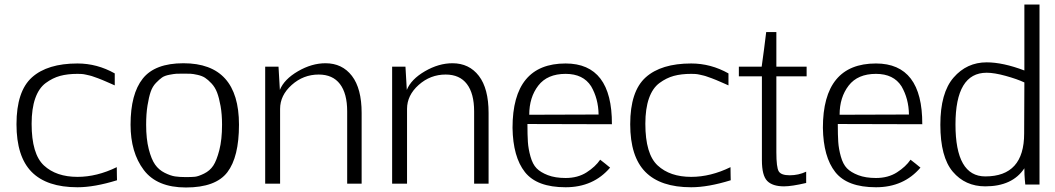

<svg xmlns="http://www.w3.org/2000/svg" viewBox="-20 -813 4669 850"><path d="M323 -30Q409 -30 497 -73Q497 -53 497.5 -35.5Q498 -18 498 -15Q398 16 323 16Q187 16 120 -52Q53 -120 53 -263Q53 -409 121.5 -470.5Q190 -532 323 -532Q410 -532 488 -488V-435Q486 -436 470 -443Q454 -450 450.5 -451.5Q447 -453 433 -459Q419 -465 414 -466.5Q409 -468 397 -472.5Q385 -477 378 -478.5Q371 -480 360.5 -482.5Q350 -485 341 -485.5Q332 -486 323 -486Q279 -486 246 -477Q213 -468 182.5 -445.5Q152 -423 136 -377.5Q120 -332 120 -265Q120 -131 174.5 -80.5Q229 -30 323 -30Z M627 -261Q627 -198 638.5 -153Q650 -108 666.5 -84.5Q683 -61 709 -48Q735 -35 755 -32Q775 -29 803 -29Q828 -29 843 -30.5Q858 -32 883.5 -44.5Q909 -57 924 -79.5Q939 -102 951 -148.5Q963 -195 963 -261Q963 -307 956.5 -343.5Q950 -380 941 -403.5Q932 -427 916.5 -443.5Q901 -460 888 -468.5Q875 -477 855 -481.5Q835 -486 823.5 -486.5Q812 -487 792 -487Q771 -487 761 -486.5Q751 -486 730 -482Q709 -478 697.5 -470Q686 -462 670.5 -446Q655 -430 647 -406.5Q639 -383 633 -346Q627 -309 627 -261ZM792 -533Q1038 -533 1038 -261Q1038 -118 986.5 -50.5Q935 17 803 17Q675 17 616.5 -60.5Q558 -138 558 -261Q558 -397 612 -465Q666 -533 792 -533Z M1517 0V-320Q1517 -399 1485 -441Q1453 -483 1391 -483Q1323 -483 1271.5 -437Q1220 -391 1220 -331V0H1154V-518H1213L1219 -415Q1238 -462 1299 -497.5Q1360 -533 1421 -533Q1495 -533 1538 -477Q1581 -421 1581 -313V0Z M2079 0V-320Q2079 -399 2047 -441Q2015 -483 1953 -483Q1885 -483 1833.5 -437Q1782 -391 1782 -331V0H1716V-518H1775L1781 -415Q1800 -462 1861 -497.5Q1922 -533 1983 -533Q2057 -533 2100 -477Q2143 -421 2143 -313V0Z M2323 -305 2630 -306Q2629 -376 2597 -431Q2562 -486 2484 -486Q2403 -486 2363 -434Q2323 -382 2323 -305ZM2484 -25Q2538 -25 2577 -50Q2616 -75 2637 -106Q2650 -96 2660 -88Q2670 -80 2674 -76.5Q2678 -73 2681 -71Q2607 16 2484 16Q2357 16 2304 -51Q2251 -118 2249 -247Q2249 -532 2484 -532Q2690 -532 2689 -263L2315 -264Q2315 -215 2317 -184.5Q2319 -154 2328.5 -120Q2338 -86 2355.5 -68Q2373 -50 2405.5 -37.5Q2438 -25 2484 -25Z M3040 -30Q3126 -30 3214 -73Q3214 -53 3214.5 -35.5Q3215 -18 3215 -15Q3115 16 3040 16Q2904 16 2837 -52Q2770 -120 2770 -263Q2770 -409 2838.5 -470.5Q2907 -532 3040 -532Q3127 -532 3205 -488V-435Q3203 -436 3187 -443Q3171 -450 3167.5 -451.5Q3164 -453 3150 -459Q3136 -465 3131 -466.5Q3126 -468 3114 -472.5Q3102 -477 3095 -478.5Q3088 -480 3077.5 -482.5Q3067 -485 3058 -485.5Q3049 -486 3040 -486Q2996 -486 2963 -477Q2930 -468 2899.5 -445.5Q2869 -423 2853 -377.5Q2837 -332 2837 -265Q2837 -131 2891.5 -80.5Q2946 -30 3040 -30Z M3251 -518H3352Q3356 -543 3362.5 -595Q3369 -647 3372 -671H3417V-518H3551V-475H3417V-139Q3417 -72 3427.5 -54.5Q3438 -37 3476 -37Q3515 -37 3549 -53V-3Q3485 12 3451 12Q3400 12 3376.5 -12Q3353 -36 3353 -104V-475H3251Z M3697 -305 4004 -306Q4003 -376 3971 -431Q3936 -486 3858 -486Q3777 -486 3737 -434Q3697 -382 3697 -305ZM3858 -25Q3912 -25 3951 -50Q3990 -75 4011 -106Q4024 -96 4034 -88Q4044 -80 4048 -76.5Q4052 -73 4055 -71Q3981 16 3858 16Q3731 16 3678 -51Q3625 -118 3623 -247Q3623 -532 3858 -532Q4064 -532 4063 -263L3689 -264Q3689 -215 3691 -184.5Q3693 -154 3702.5 -120Q3712 -86 3729.5 -68Q3747 -50 3779.5 -37.5Q3812 -25 3858 -25Z M4514 -222 4515 -448Q4483 -463 4432.5 -477Q4382 -491 4348 -491Q4210 -491 4210 -262Q4210 -32 4342 -32Q4514 -32 4514 -222ZM4515 -68Q4462 12 4342 12Q4253 12 4198 -53Q4143 -118 4143 -261Q4143 -402 4201.5 -469.5Q4260 -537 4348 -537Q4420 -537 4515 -501V-793H4582V4H4519Q4519 2 4517 -17.5Q4515 -37 4515 -68Z"/></svg>

Font: Afta sans
Style: Regular
Weight: 400
Designer: par.qink
Foundry: Oriol Esparraguera Font
Version: Version 1.000